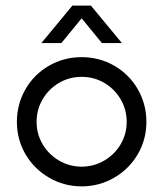

<svg xmlns="http://www.w3.org/2000/svg" viewBox="-20 -655 580 682"><path d="M40 -222Q40 -285 70.5 -338Q101 -391 154 -421.5Q207 -452 270 -452Q333 -452 386 -421.5Q439 -391 469.5 -338Q500 -285 500 -222Q500 -159 469 -106.5Q438 -54 385 -23.5Q332 7 270 7Q208 7 155 -23.5Q102 -54 71 -106.5Q40 -159 40 -222ZM430 -222Q430 -266 408.5 -302.5Q387 -339 350.5 -360.5Q314 -382 270 -382Q226 -382 189.5 -360.5Q153 -339 131.5 -302.5Q110 -266 110 -222Q110 -179 131.5 -142.5Q153 -106 190 -84.5Q227 -63 270 -63Q313 -63 350 -84.5Q387 -106 408.5 -142.5Q430 -179 430 -222ZM237 -635H303L413 -502H342L261 -601H279L198 -502H127Z"/></svg>

Font: Teachers[wght]
Style: Regular
Weight: 400
Designer: Alfredo Marco Pradil & Chank Diesel
Version: Version 1.000;Glyphs 3.1.2 (3151)